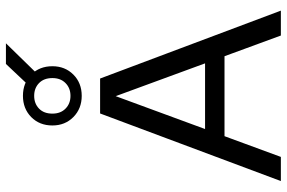

<svg xmlns="http://www.w3.org/2000/svg" viewBox="-176 -768 945 632"><g transform="rotate(-90 296.0 -452.5)"><path d="M15.5 0 238 -595H353L576.5 0H494.5L289 -560H301L95 0ZM137.5 -185.5 156 -249.5H435L453 -185.5ZM296 -655.5Q254 -655.5 226.2 -683Q198.5 -710.5 198.5 -752Q198.5 -794.5 226.2 -821.8Q254 -849 296 -849Q338.5 -849 366 -821.8Q393.5 -794.5 393.5 -752Q393.5 -710.5 366 -683Q338.5 -655.5 296 -655.5ZM296 -692.5Q321.5 -692.5 338 -708.8Q354.5 -725 354.5 -752Q354.5 -780 338 -796Q321.5 -812 296 -812Q270.5 -812 254 -796Q237.5 -780 237.5 -752Q237.5 -725 254 -708.8Q270.5 -692.5 296 -692.5ZM367.5 -801 326.5 -826 401 -905H469Z"/></g></svg>

Font: Encode Sans SC Condensed Thin
Style: Regular
Weight: 400
Version: Version 3.002